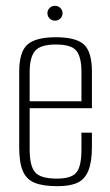

<svg xmlns="http://www.w3.org/2000/svg" viewBox="-20 -631 377 660"><path d="M178 9Q128 9 99.5 -2.5Q71 -14 58.5 -43Q46 -72 46 -125V-384Q46 -453 74.5 -478Q103 -503 172 -503Q241 -503 268.5 -478Q296 -453 296 -384V-259H82V-117Q82 -61 100.5 -39Q119 -17 176 -17Q226 -17 243 -38.5Q260 -60 260 -117V-175H296V-126Q296 -75 284 -45Q272 -15 246.5 -3Q221 9 178 9ZM82 -283H260V-384Q260 -434 243 -456Q226 -478 172 -478Q119 -478 100.5 -456Q82 -434 82 -384ZM169 -560Q158 -560 150.5 -567.5Q143 -575 143 -586Q143 -596 150.5 -603.5Q158 -611 169 -611Q180 -611 187.5 -603.5Q195 -596 195 -586Q195 -575 187.5 -567.5Q180 -560 169 -560Z"/></svg>

Font: Alumni Sans ExtraLight
Style: Regular
Weight: 250
Version: Version 1.018